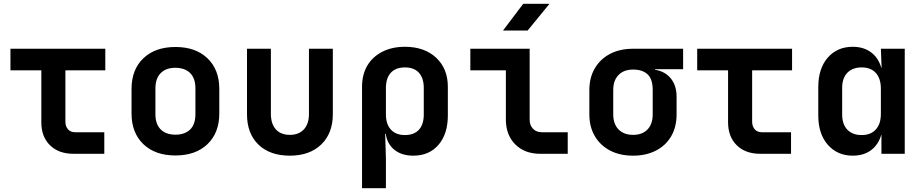

<svg xmlns="http://www.w3.org/2000/svg" viewBox="-20 -805 4833 1005"><path d="M364.3 0Q287.6 0 241.9 -44.4Q196.3 -88.9 196.3 -165V-437H34.7V-549.8H531.2V-437H322.3V-168Q322.3 -144 335.7 -128.4Q349.1 -112.8 373 -112.8H525.9V0Z M898.4 8.8Q792.5 8.8 730.5 -50.3Q668.5 -109.9 668.5 -210.9V-338.9Q668.5 -440.9 730.5 -500Q792.5 -559.1 898.4 -559.1Q1003.9 -559.1 1065.9 -500Q1127.9 -440.9 1127.9 -338.9V-210.9Q1127.9 -109.9 1065.9 -50.3Q1003.9 8.8 898.4 8.8ZM898.4 -100.1Q947.8 -100.1 975.6 -127.4Q1002.9 -154.8 1002.9 -207V-342.8Q1002.9 -394.5 975.6 -422.4Q948.2 -449.7 898.4 -450.2Q848.6 -450.2 821.3 -422.4Q793.9 -395 793.5 -342.8V-207Q793.5 -155.3 821.3 -127.4Q848.6 -100.1 898.4 -100.1Z M1497.6 9.8Q1392.6 9.8 1332.5 -48.3Q1272.5 -106.9 1272.9 -208V-549.8H1397.9V-209Q1397.9 -157.2 1423.8 -127.9Q1449.7 -99.1 1497.6 -99.1Q1543.9 -99.1 1570.8 -127.9Q1597.2 -156.7 1597.2 -209V-549.8H1722.2V-208Q1722.2 -106.9 1661.1 -48.3Q1600.1 9.8 1497.6 9.8Z M1875 180.2V-350.1Q1875 -414.1 1902.3 -460.9Q1929.7 -507.8 1980.7 -533.9Q2031.7 -560.1 2099.6 -560.1Q2201.7 -560.1 2262.9 -502.9Q2324.2 -445.8 2324.2 -350.1V-201.2Q2324.2 -104 2275.4 -47.1Q2226.6 9.8 2143.6 9.8Q2083 9.8 2044.9 -20.5Q2006.8 -50.8 1999 -105H1996.1L2000 25.9V180.2ZM2099.6 -98.1Q2147.5 -98.1 2172.9 -126Q2198.2 -153.8 2198.2 -206.1V-344.2Q2198.2 -396 2172.9 -424.1Q2147.5 -452.1 2099.6 -452.1Q2051.3 -452.1 2025.6 -424.1Q2000 -396 2000 -344.2V-206.1Q2000 -155.3 2026.1 -126.7Q2052.2 -98.1 2099.6 -98.1Z M2612.8 -645 2718.8 -785.2H2856.4L2741.7 -645ZM2807.6 0Q2726.6 0 2677.5 -48.8Q2628.4 -97.7 2627.9 -178.2V-437H2441.9V-549.8H2752.4V-178.2Q2752.4 -149.4 2770 -130.9Q2787.6 -112.8 2816.4 -112.8H2951.7V0Z M3293.9 9.8Q3224.1 9.8 3173.1 -17.1Q3122.1 -43.9 3093.5 -92.5Q3064.9 -141.1 3064.9 -206.1V-334Q3064.9 -398.9 3093.5 -447.5Q3122.1 -496.1 3173.1 -522.9Q3224.1 -549.8 3293.9 -549.8H3555.7V-442.9H3408.7V-439.9Q3461.9 -431.2 3491.7 -394Q3521.5 -356.9 3521.5 -298.8V-206.1Q3521.5 -141.1 3493.7 -92.5Q3465.8 -43.9 3414.1 -17.1Q3362.3 9.8 3293.9 9.8ZM3293.9 -99.1Q3342.3 -99.1 3369.4 -127.4Q3396.5 -155.8 3396.5 -206.1V-334Q3396.5 -391.1 3369.6 -416Q3342.8 -440.9 3293.9 -440.9Q3245.1 -440.9 3217.5 -412.4Q3189.9 -383.8 3189.9 -334V-206.1Q3189.9 -156.2 3217.5 -127.7Q3245.1 -99.1 3293.9 -99.1Z M3959 0Q3882.3 0 3836.7 -44.4Q3791 -88.9 3791 -165V-437H3629.4V-549.8H4126V-437H3917V-168Q3917 -144 3930.4 -128.4Q3943.8 -112.8 3967.8 -112.8H4120.6V0Z M4443.4 9.8Q4363.3 9.8 4313.2 -47.1Q4263.2 -104 4263.2 -200.2V-349.1Q4263.2 -446.3 4312.7 -503.2Q4362.3 -560.1 4443.4 -560.1Q4500 -560.1 4538.8 -531.5Q4577.6 -502.9 4592.8 -451.2H4594.7L4590.8 -549.8H4715.8V0H4593.8V-99.1H4592.8Q4577.6 -47.4 4539.3 -18.8Q4501 9.8 4443.4 9.8ZM4490.2 -98.1Q4537.6 -98.1 4564.2 -127Q4590.8 -155.8 4590.8 -209V-340.8Q4590.8 -394 4564.5 -423.1Q4538.1 -452.1 4490.2 -452.1Q4442.4 -452.1 4415.3 -424.1Q4388.2 -396 4388.2 -344.2V-206.1Q4388.2 -154.3 4415.3 -126.2Q4442.4 -98.1 4490.2 -98.1Z"/></svg>

Font: UDEV Gothic 35
Style: Bold
Weight: 700
Version: v2.1.0; ttfautohint (v1.8.4.7-5d5b-dirty) -l 6 -r 45 -G 200 